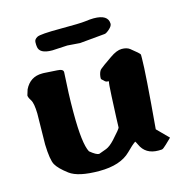

<svg xmlns="http://www.w3.org/2000/svg" viewBox="-93 -675 752 781"><g transform="rotate(-15 282.5 -285.0)"><path d="M173.3 -505.9Q118.7 -505.9 116.2 -538.1Q115.2 -543.9 115.5 -555.9Q115.7 -567.9 129.6 -575.2Q143.6 -582.5 227.1 -582.5Q310.5 -582.5 332.8 -585.4Q355 -588.4 368.7 -588.4Q429.7 -588.4 430.2 -549.3Q430.2 -539.6 416.3 -527.3Q402.3 -515.1 395.5 -515.1L290 -505.4L237.3 -509.3L173.8 -505.9ZM316.9 -89.4Q352.1 -127.9 352.5 -133.3Q352.5 -133.8 352.5 -135.7Q352.5 -150.4 357.9 -264.2Q360.4 -319.3 363.3 -324.7Q359.9 -325.7 351.6 -326.7Q349.6 -326.7 335.4 -340.8Q334 -341.8 334 -345.2Q334 -346.2 334 -347.2Q334 -352.5 335.9 -361.3Q339.8 -376.5 346.7 -381.8Q357.4 -390.6 362.8 -394.3Q368.2 -397.9 397 -418.2Q425.8 -438.5 447 -438.5Q468.3 -438.5 480.5 -429.2Q515.6 -401.9 517.1 -396Q517.1 -393.6 517.1 -389.9Q517.1 -386.2 517.1 -380.4Q517.1 -322.3 496.6 -86.9L543.9 -39.1L519.5 -15.6Q504.9 -1.5 499.5 -1Q493.2 -0.5 485.4 -0.5Q430.7 -0.5 410.6 -45.9Q406.2 -55.7 402.8 -60.1Q387.7 -49.8 364.3 -25.9Q320.8 17.6 231.9 17.6Q143.1 17.6 107.2 -9.5Q71.3 -36.6 59.6 -57.4Q47.9 -78.1 45.9 -143.6L47.9 -273.4Q46.9 -317.4 37.4 -332Q27.8 -346.7 27.8 -354.5V-355L35.2 -378.9Q58.1 -425.8 108.9 -425.8Q112.3 -425.8 115.7 -425.8L170.9 -422.4Q196.8 -421.4 196.8 -408.2Q196.8 -408.2 196.8 -407.7V-407.2Q190.9 -314.9 190.9 -246.6Q190.9 -241.2 190.9 -236.3Q190.9 -107.9 210.9 -70.8Q236.3 -49.8 248 -49.8Q250 -50.3 251.5 -50.8Q262.2 -54.7 280.8 -61.5Q296.9 -67.9 316.9 -89.4Z"/></g></svg>

Font: Drukaatie burti
Style: Bold
Weight: 700
Version: Version 0.14